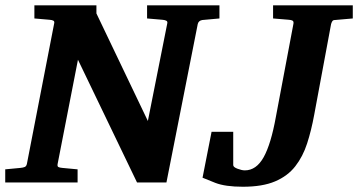

<svg xmlns="http://www.w3.org/2000/svg" viewBox="-34 -691 1356 727"><path d="M-14.2 0V-49.8L43 -55.2Q53.7 -56.2 59.8 -58.8Q65.9 -61.5 67.9 -70.8L170.9 -601.1Q173.3 -609.9 168 -612.8Q162.6 -615.7 152.8 -616.2L96.2 -621.1V-670.9H331.1V-640.1L525.9 -232.9L599.1 -601.1Q601.6 -609.9 595.2 -612.8Q588.9 -615.7 580.1 -616.2L522.9 -621.1V-670.9H796.9V-621.1L731.9 -615.2Q717.8 -612.8 714.8 -600.1L596.2 0H484.9L261.2 -464.8L184.1 -69.8Q182.6 -61 187 -58.6Q191.4 -56.2 202.1 -55.2L259.8 -49.8V0ZM885.7 16.1Q819.3 16.1 781.5 1.5Q743.7 -13.2 732.9 -18.1L767.1 -191.9H849.1V-65.9Q849.1 -58.1 865.5 -52Q881.8 -45.9 893.1 -45.9Q936.5 -45.9 964.4 -95.9Q992.2 -146 1010.7 -249L1077.1 -601.1Q1078.6 -609.9 1073.7 -612.8Q1068.8 -615.7 1059.1 -616.2L1000 -621.1V-670.9H1301.8V-621.1L1233.9 -615.2Q1227.5 -615.2 1224.6 -611.1Q1221.7 -606.9 1219.7 -600.1L1155.8 -256.8Q1145 -197.8 1128.9 -147.9Q1112.8 -98.1 1084 -61.3Q1055.2 -24.4 1007.6 -4.2Q960 16.1 885.7 16.1Z"/></svg>

Font: Charis
Style: Bold Italic
Weight: 700
Italic angle: -11°
Designer: Walt Agee, Miriam Martin, Annie Olsen, Victor Gaultney, Lorna Priest, Alan Ward, Bob Hallissy, Martin Hosken, Sharon Cor
Foundry: SIL Global
Version: Version 7.000